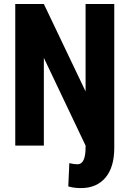

<svg xmlns="http://www.w3.org/2000/svg" viewBox="-20 -731 649 964"><path d="M553.7 -710.9V11.2Q553.7 108.9 509.3 161.1Q464.8 213.4 386.2 213.4Q352.1 213.4 322.8 205.1L328.1 87.9Q348.6 93.8 369.1 93.8Q409.7 93.8 409.7 8.8V0L200.2 -440.4V0H56.6V-710.9H200.2L409.7 -272V-710.9Z"/></svg>

Font: Roboto Condensed
Style: Bold
Weight: 700
Designer: Google
Version: Version 2.134; 2016